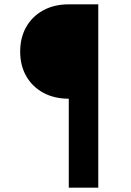

<svg xmlns="http://www.w3.org/2000/svg" viewBox="-20 -765 604 885"><path d="M297 100H433V-745H297Q230 -745 179.5 -717.5Q129 -690 101 -641Q73 -592 73 -527Q73 -463 101 -414Q129 -365 179.5 -337.5Q230 -310 297 -310Z"/></svg>

Font: Plus Jakarta Sans
Style: Bold
Weight: 700
Designer: Gumpita Rahayu
Foundry: Tokotype
Version: Version 2.004; ttfautohint (v1.8.3)